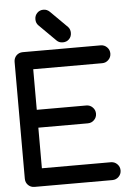

<svg xmlns="http://www.w3.org/2000/svg" viewBox="-65 -1062 754 1109"><g transform="rotate(-5 312.5 -507.5)"><path d="M541 -103.5Q562.5 -103.5 577.6 -88.4Q592.8 -73.2 592.8 -51.8Q592.8 -30.3 577.6 -15.1Q562.5 0 541 0H89.4Q78.1 0 68.8 -3.9Q59.6 -7.8 52.5 -14.9Q45.4 -22 41.5 -31.2Q37.6 -40.5 37.6 -51.8V-729.5Q37.6 -740.2 41.5 -749.8Q45.4 -759.3 52.5 -766.4Q59.6 -773.4 68.8 -777.3Q78.1 -781.2 89.4 -781.2H541Q562.5 -781.2 577.6 -766.1Q592.8 -751 592.8 -729.5Q592.8 -708 577.6 -692.9Q562.5 -677.7 541 -677.7H141.1V-442.4H428.2Q449.7 -442.4 464.8 -427.2Q480 -412.1 480 -390.6Q480 -369.1 464.8 -354Q449.7 -338.9 428.2 -338.9H141.1V-103.5ZM178.7 -963.9Q178.7 -985.4 193.1 -1000.2Q207.5 -1015.1 229.5 -1015.1Q250 -1015.1 265.6 -1000L363.3 -902.8Q376 -889.2 376 -868.2Q376 -846.2 361.6 -831.8Q347.2 -817.4 325.2 -817.4Q303.7 -817.4 290 -831.1L192.4 -928.2Q178.7 -941.9 178.7 -963.9Z"/></g></svg>

Font: Comfortaa
Style: Bold
Weight: 700
Designer: Johan Aakerlund
Foundry: Johan Aakerlund
Version: Version 2.001; ttfautohint (v1.4.1)